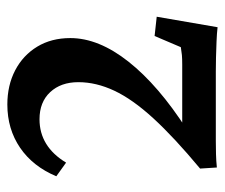

<svg xmlns="http://www.w3.org/2000/svg" viewBox="-66 -556 627 536"><g transform="rotate(-90 248.0 -288.5)"><path d="M47.9 2.9 44.9 -43.9Q131.8 -116.2 185.1 -174.3Q238.3 -232.4 262.2 -283.2Q286.1 -334 286.1 -383.8Q286.1 -432.6 258.3 -462.4Q230.5 -492.2 182.6 -492.2Q106.4 -492.2 61.5 -418L23.4 -445.3Q50.8 -510.7 103 -546.4Q155.3 -582 223.6 -582Q277.3 -582 319.3 -560.1Q361.3 -538.1 385.3 -498.5Q409.2 -459 409.2 -406.2Q409.2 -327.1 343.3 -243.7Q277.3 -160.2 154.3 -81.1V-93.8H335Q351.6 -93.8 361.8 -94.7Q372.1 -95.7 383.8 -97.7L415 -170.9L468.8 -165L439.5 4.9Q422.9 2.9 399.9 2Q377 1 355 0.5Q333 0 316.4 0H122.1Q104.5 0 85.4 0.5Q66.4 1 47.9 2.9Z"/></g></svg>

Font: Crimson Pro SemiBold
Style: Regular
Weight: 600
Designer: Jacques Le Bailly
Foundry: Baron von Fonthausen
Version: Version 1.003